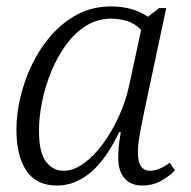

<svg xmlns="http://www.w3.org/2000/svg" viewBox="-20 -566 592 596"><path d="M157 10Q93 10 62 -36Q31 -82 31 -163Q31 -212 43.5 -265Q56 -318 80.5 -368Q105 -418 140.5 -458Q176 -498 222 -522Q268 -546 324 -546Q393 -546 439 -514L474 -541H496L425 -207Q419 -178 413.5 -146.5Q408 -115 408 -92Q408 -36 446 -36Q474 -36 507 -61L523 -37Q502 -16 477 -3Q452 10 422 10Q386 10 366.5 -12.5Q347 -35 347 -76Q347 -92 348.5 -109.5Q350 -127 355 -156H350Q309 -70 260.5 -30Q212 10 157 10ZM177 -36Q208 -36 239 -58Q270 -80 298 -117.5Q326 -155 348 -202.5Q370 -250 381 -301L418 -473Q398 -494 373.5 -501Q349 -508 326 -508Q282 -508 246.5 -485.5Q211 -463 184 -425.5Q157 -388 138.5 -342.5Q120 -297 110.5 -249.5Q101 -202 101 -161Q101 -93 122.5 -64.5Q144 -36 177 -36Z"/></svg>

Font: Noto Serif Light
Style: Italic
Weight: 300
Italic angle: -12°
Designer: Monotype Design Team
Foundry: Monotype Imaging Inc.
Version: Version 2.013